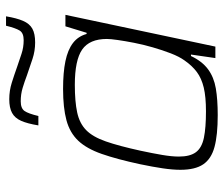

<svg xmlns="http://www.w3.org/2000/svg" viewBox="-74 -678 760 653"><g transform="rotate(-90 306.5 -352.0)"><path d="M241 8Q173 8 132.5 -3Q92 -14 73.5 -41.5Q55 -69 55 -119Q55 -145 60 -179Q65 -213 74 -256Q91 -335 109 -386.5Q127 -438 154 -466.5Q181 -495 223.5 -506.5Q266 -518 330 -518Q386 -518 424.5 -510Q463 -502 486 -484.5Q509 -467 517 -438H521L543 -510H582L474 0H435L447 -83H442Q424 -45 397 -25Q370 -5 332 1.5Q294 8 241 8ZM254 -32Q303 -32 334.5 -39.5Q366 -47 387.5 -63Q409 -79 427 -105Q440 -123 451 -151.5Q462 -180 471.5 -213Q481 -246 487 -277Q493 -308 496.5 -332.5Q500 -357 500 -369Q500 -428 464 -453Q428 -478 344 -478Q287 -478 250 -470Q213 -462 190 -439.5Q167 -417 151.5 -372.5Q136 -328 120 -255Q111 -213 105.5 -180.5Q100 -148 100 -124Q100 -86 115 -66Q130 -46 164 -39Q198 -32 254 -32ZM206 -602Q212 -639 221.5 -660.5Q231 -682 248.5 -691.5Q266 -701 295 -701Q324 -701 351 -692.5Q378 -684 406 -674Q427 -667 449 -659.5Q471 -652 496 -652Q520 -652 528.5 -665.5Q537 -679 545 -712H577Q571 -676 561.5 -654Q552 -632 535 -622.5Q518 -613 488 -613Q459 -613 432 -622Q405 -631 376 -641Q355 -649 333.5 -655.5Q312 -662 288 -662Q264 -662 255 -649Q246 -636 238 -602Z"/></g></svg>

Font: Saira SemiExpanded ExtraLight
Style: Italic
Weight: 250
Width: 6
Italic angle: -12°
Designer: Hector Gatti with collaboration of the Omnibus-Type team
Foundry: Omnibus-Type
Version: Version 1.101